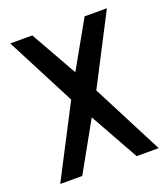

<svg xmlns="http://www.w3.org/2000/svg" viewBox="-104 -604 596 680"><g transform="rotate(-20 193.5 -264.0)"><path d="M7.8 0 146.5 -267.6 11.7 -528.3H94.7L193.4 -353.5L292 -528.3H376L241.2 -267.6L378.9 0H295.9L193.4 -183.6L90.8 0Z"/></g></svg>

Font: Post No Bills Colombo
Style: SemiBold
Weight: 700
Designer: Kosala Senevirathne, Siva Puranthara, Lasantha Premarathna, Tharique Azeez
Foundry: Mooniak
Version: Version 1.220 ; ttfautohint (v1.5)